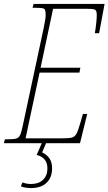

<svg xmlns="http://www.w3.org/2000/svg" viewBox="-42 -734 556 984"><path d="M494 -714 466 -564H444Q448 -585 451 -613.5Q454 -642 454 -656Q454 -672 450.5 -678.5Q447 -685 436 -687Q425 -689 397 -689H230L166 -387H370L365 -362H161L89 -25H273Q312 -25 326.5 -29Q341 -33 349.5 -48Q358 -63 370 -105L383 -150H405L368 0H194L174 47Q199 59 212 78.5Q225 98 225 129Q225 175 197 202.5Q169 230 115 230Q106 230 91 228Q76 226 65 221L73 201Q94 209 117 209Q156 209 178.5 187.5Q201 166 201 129Q201 74 146 60L172 0H-22L-17 -20H-7Q28 -20 41.5 -24Q55 -28 61.5 -42.5Q68 -57 76 -96L182 -591Q192 -639 192 -656Q192 -675 189 -682.5Q186 -690 175.5 -692Q165 -694 137 -694H125L130 -714Z"/></svg>

Font: Noto Serif CondThin
Style: Italic
Weight: 250
Width: 3
Italic angle: -12°
Designer: Monotype Design Team
Foundry: Monotype Imaging Inc.
Version: Version 1.001